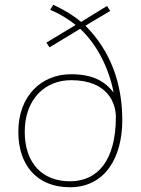

<svg xmlns="http://www.w3.org/2000/svg" viewBox="-20 -828 594 807"><path d="M204 -808 191 -787C231 -770 270 -746 298 -723L175 -649L188 -629L317 -707C390 -639 438 -538 457 -442H455C422 -484 373 -516 279 -516C152 -516 57 -423 57 -274C57 -134 135 -41 274 -41C423 -41 494 -168 494 -323C494 -477 445 -614 339 -720L443 -782L430 -803L321 -736C291 -761 253 -785 204 -808ZM279 -491C433 -491 467 -394 467 -336C467 -160 395 -66 274 -66C160 -66 84 -140 84 -274C84 -411 169 -491 279 -491Z"/></svg>

Font: Noto Sans Tamil UI Thin
Style: Regular
Weight: 100
Designer: Jelle Bosma - Monotype Design Team
Foundry: Monotype Imaging Inc.
Version: Version 2.004